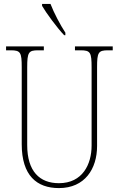

<svg xmlns="http://www.w3.org/2000/svg" viewBox="-20 -951 608 981"><path d="M308 -771H314V-784C289 -822 255 -886 238 -931H195V-921C215 -886 273 -807 308 -771ZM281 10C414 10 476 -89 476 -205V-607C476 -683 482 -694 532 -694H556V-714H363V-694H392C442 -694 448 -683 448 -607V-207C448 -112 402 -15 281 -15C183 -15 119 -75 119 -210V-606C119 -684 126 -694 175 -694H204V-714H11V-694H35C85 -694 91 -683 91 -608V-214C91 -54 168 10 281 10Z"/></svg>

Font: Noto Serif Devanagari Condensed Thin
Style: Regular
Weight: 100
Width: 3
Designer: Universal Thirst, Indian Type Foundry and the Monotype Design Team
Foundry: Monotype Imaging Inc.
Version: Version 2.004